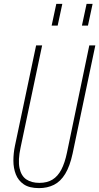

<svg xmlns="http://www.w3.org/2000/svg" viewBox="-20 -963 511 989"><path d="M181 6Q131 6 102.5 -13.5Q74 -33 61.5 -65Q49 -97 49 -135.5Q49 -174 57 -212L166 -729H197L86 -203Q72 -138 80.5 -97.5Q89 -57 115.5 -39Q142 -21 183 -21Q223 -21 250.5 -38Q278 -55 296 -89.5Q314 -124 325 -177L440 -729H471L354 -172Q340 -107 316 -67.5Q292 -28 258 -11Q224 6 181 6ZM246 -831 270 -943H301L277 -831ZM402 -831 426 -943H457L433 -831Z"/></svg>

Font: Hubot Sans Condensed ExtraLight
Style: Italic
Weight: 200
Width: 3
Italic angle: -12.0243°
Designer: Deni Anggara
Foundry: GitHub, Inc., Subsidiary of Microsoft Corporation
Version: Version 2.000